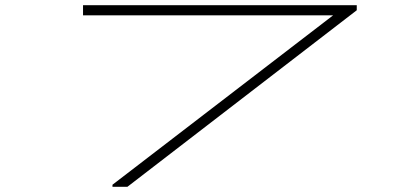

<svg xmlns="http://www.w3.org/2000/svg" viewBox="-20 -720 1610 740"><path d="M413.5 0H471L1355 -680.5V-700H300V-661H1264L413.5 -8Z"/></svg>

Font: Melete UltraLight
Style: Regular
Weight: 200
Width: 6
Designer: Sora Sagano
Foundry: DOT COLON
Version: Version 0.200;FEAKit 1.0